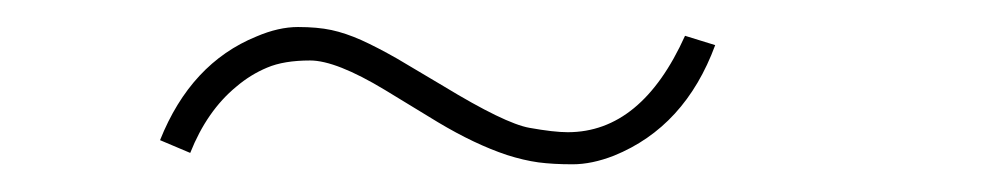

<svg xmlns="http://www.w3.org/2000/svg" viewBox="-20 -258 717 140"><path d="M394 -161.6Q447.8 -161.6 479.5 -231.9L501.5 -225.1Q479.5 -165.5 427.7 -144.5Q411.6 -138.2 397.5 -138.2Q383.3 -138.2 372.6 -139.6Q361.8 -141.1 349.6 -145Q326.2 -152.8 299.3 -168.9L260.7 -192.4Q225.1 -213.9 206.1 -213.9Q187 -213.9 174.8 -208.7Q162.6 -203.6 152.3 -194.8Q130.9 -177.2 118.7 -146.5L96.7 -155.8Q119.1 -211.9 167 -231.4Q183.1 -238.3 197.3 -238.3Q211.4 -238.3 221.7 -236.1Q231.9 -233.9 243.4 -228.8Q254.9 -223.6 269.5 -215.3L303.2 -195.3Q348.1 -168 366 -164.8Q383.8 -161.6 394 -161.6Z"/></svg>

Font: Pinyon Script
Style: Regular
Weight: 400
Designer: Nicole Fally
Foundry: Nicole Fally
Version: Version 1.005